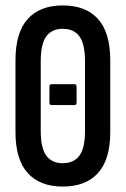

<svg xmlns="http://www.w3.org/2000/svg" viewBox="-20 -681 463 707"><path d="M170 -294Q162 -294 162 -304V-361Q162 -371 170 -371H254Q262 -371 262 -361V-304Q262 -294 254 -294ZM211 6Q127 6 82 -44Q37 -94 37 -194V-459Q37 -561 82 -611Q127 -661 211 -661Q296 -661 341 -611Q386 -561 386 -459V-194Q386 -94 341 -44Q296 6 211 6ZM211 -80Q252 -80 272.5 -108Q293 -136 293 -199V-455Q293 -519 272.5 -547Q252 -575 211 -575Q171 -575 150.5 -547Q130 -519 130 -455V-199Q130 -136 150.5 -108Q171 -80 211 -80Z"/></svg>

Font: Sofia Sans Extra Condensed SemiBold
Style: Regular
Weight: 600
Designer: Botio Nikoltchev, Ani Petrova
Foundry: lettersoup
Version: Version 4.101